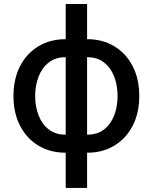

<svg xmlns="http://www.w3.org/2000/svg" viewBox="-20 -747 758 953"><path d="M306.1 185.7V11Q229 11 170.6 -24.3Q112.2 -59.7 79.5 -122.9Q46.9 -186.1 46.9 -270.2Q46.9 -355.1 79.5 -418.5Q112.2 -481.9 170.6 -517.2Q229 -552.6 306.1 -552.6V-727.3H412.3V-552.6Q489.3 -552.6 547.6 -517.2Q605.8 -481.9 638.5 -418.5Q671.2 -355.1 671.2 -270.2Q671.2 -186.1 638.5 -122.9Q605.8 -59.7 547.6 -24.3Q489.3 11 412.3 11V185.7ZM306.1 -78.5V-463.1Q255.3 -463.1 221.6 -436.4Q187.9 -409.8 171.2 -365.9Q154.5 -322.1 154.5 -270.2Q154.5 -218.8 171.2 -175.1Q187.9 -131.4 221.6 -104.9Q255.3 -78.5 306.1 -78.5ZM412.3 -78.5Q463.4 -78.5 497 -104.9Q530.5 -131.4 547.1 -175.1Q563.6 -218.8 563.6 -270.2Q563.6 -322.1 547.1 -365.9Q530.5 -409.8 497 -436.4Q463.4 -463.1 412.3 -463.1Z"/></svg>

Font: Inter UI Medium
Style: Regular
Weight: 500
Designer: Rasmus Andersson
Foundry: rsms
Version: 3.2;8d6f07862